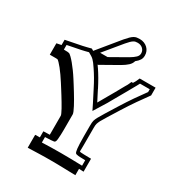

<svg xmlns="http://www.w3.org/2000/svg" viewBox="-284 -1089 1206 1311"><g transform="rotate(30 319.0 -433.5)"><path d="M271 -651.4H266.6Q269.5 -647 272.5 -642.6Q275.4 -638.2 279.3 -632.8V-633.3Q315.9 -579.6 352.1 -508.3H351.6Q362.3 -487.3 371.1 -470Q379.9 -452.6 387.7 -438Q392.1 -428.7 394 -425.3Q398.4 -433.1 409.2 -451.7Q419.9 -470.2 432.6 -492.7Q440.4 -506.3 448.5 -520.3Q456.5 -534.2 463.6 -546.6Q470.7 -559.1 476.6 -569.8Q482.4 -580.6 486.3 -587.4Q491.2 -596.2 495.6 -604Q500 -611.8 503.9 -618.7Q506.8 -624 509 -627.2Q511.2 -630.4 513.4 -634.8Q515.6 -639.2 518.6 -645.8Q521.5 -652.3 526.4 -663.6H538.6Q539.1 -664.6 539.3 -665.5Q539.6 -666.5 540.5 -667.5Q543.5 -672.9 545.7 -676Q547.9 -679.2 550 -683.6Q552.2 -688 555.2 -694.6Q558.1 -701.2 563 -712.4H688.5V-651.4Q658.7 -611.3 624.8 -562.3Q590.8 -513.2 556.6 -458.5Q524.4 -407.2 502.9 -372.3Q481.4 -337.4 473.1 -322.3L473.6 -322.8Q469.7 -314.5 467 -308.6Q464.4 -302.7 462.6 -296.6Q460.9 -290.5 460.2 -282.7Q459.5 -274.9 459.5 -262.7V-180.2Q459.5 -148.9 459.5 -129.2Q459.5 -109.4 459.2 -98.1Q459 -86.9 458.7 -82.3Q458.5 -77.6 458.5 -76.7Q460.9 -76.2 462.9 -75.7Q464.8 -75.2 466.8 -74.2Q473.1 -73.2 493.7 -72.8Q514.2 -72.3 549.3 -71.8V30.3Q531.7 29.8 512.7 28.8V79.1Q489.3 78.6 462.6 77.9Q436 77.1 409.4 76.4Q382.8 75.7 358.4 75.4Q334 75.2 314.9 75.2Q296.9 75.2 273.9 75.4Q251 75.7 226.8 76.4Q202.6 77.1 179.4 77.9Q156.2 78.6 137.2 79.1V-22.5Q148.4 -22.9 157.2 -23.2Q166 -23.4 173.8 -23.4V-71.3Q189.9 -71.8 202.1 -72.3Q214.4 -72.8 223.6 -72.8V-122.6V-222.7Q223.6 -227.5 218 -239.7Q212.4 -252 203.4 -268.6Q194.3 -285.2 182.4 -304.9Q170.4 -324.7 158 -345Q145.5 -365.2 133.3 -384.3Q121.1 -403.3 111.3 -418.9Q95.7 -443.4 80.3 -465.3Q64.9 -487.3 51.3 -504.2Q37.6 -521 27.1 -532Q16.6 -543 10.7 -545.9Q7.8 -546.4 -7.3 -546.4Q-22.5 -546.4 -49.8 -546.4V-636.2L-13.2 -643.6V-685.1L114.3 -710.4Q128.4 -712.9 143.6 -717.3Q146.5 -718.3 151.1 -719.2Q155.8 -720.2 160.9 -721.7Q166 -723.1 170.7 -724.4Q175.3 -725.6 178.2 -726.1Q182.1 -723.6 186 -721.4Q189.9 -719.2 193.4 -716.8L333.5 -887.7Q350.1 -907.2 362.3 -918.9Q374.5 -930.7 385 -936.8Q395.5 -942.9 406 -944.6Q416.5 -946.3 429.7 -946.3Q448.7 -946.3 464.6 -939.9Q480.5 -933.6 491.9 -922.6Q503.4 -911.6 509.5 -897.2Q515.6 -882.8 515.6 -866.2Q516.1 -845.7 506.3 -830.1Q496.6 -814.5 477.1 -799.3Q471.7 -778.8 454.1 -762.2Q436.5 -745.6 406.2 -728ZM428.2 -802.2Q457.5 -819.3 472.2 -834Q486.8 -848.6 486.3 -866.2Q486.3 -887.2 470.7 -902.1Q455.1 -917 429.7 -917Q420.4 -917 412.8 -915.5Q405.3 -914.1 397.2 -908.9Q389.2 -903.8 379.4 -894.3Q369.6 -884.8 356 -868.7L241.2 -729.5H300.3ZM394.5 -358.9Q389.2 -371.6 371.6 -405.3Q354 -439 325.7 -495.1Q308.1 -530.3 290.5 -560.3Q272.9 -590.3 254.9 -616.7Q242.2 -635.7 233.6 -647Q225.1 -658.2 217 -666Q209 -673.8 199.2 -679.9Q189.5 -686 173.8 -694.8Q159.7 -691.4 146.2 -687.7Q132.8 -684.1 119.6 -681.6L16.1 -661.1V-624.5Q52.7 -624.5 59.1 -621.6Q65.9 -618.2 78.4 -606.2Q90.8 -594.2 106.2 -575.7Q121.6 -557.1 138.9 -533.4Q156.2 -509.8 172.9 -483.4Q183.1 -467.3 195.8 -447.3Q208.5 -427.2 221.4 -406Q234.4 -384.8 246.6 -363.8Q258.8 -342.8 268.3 -324.5Q277.8 -306.2 283.7 -292.2Q289.6 -278.3 289.6 -271.5V-178.7Q289.6 -168.5 289.6 -149.7Q289.6 -130.9 288.8 -111.3Q288.1 -91.8 286.4 -75.4Q284.7 -59.1 281.2 -54.7Q279.3 -51.8 277.6 -50Q275.9 -48.3 269 -47.1Q262.2 -45.9 247.1 -44.9Q231.9 -43.9 203.1 -43V0Q278.8 -2.9 351.6 -2.9Q427.2 -2.9 520 0V-43Q493.7 -43.5 477.5 -44.2Q461.4 -44.9 455.6 -46.9Q452.1 -47.9 449 -48.3Q445.8 -48.8 442.9 -52Q439.9 -55.2 437.7 -62.5Q435.5 -69.8 433.8 -84.2Q432.1 -98.6 431.2 -121.8Q430.2 -145 430.2 -180.2V-262.7Q430.2 -277.3 430.9 -287.1Q431.6 -296.9 433.6 -304.4Q435.5 -312 439 -319.1Q442.4 -326.2 447.3 -335.9Q455.6 -351.6 476.6 -385.5Q497.6 -419.4 531.7 -474.1Q565.9 -528.8 597.7 -575Q629.4 -621.1 659.2 -661.1V-683.1H582.5Q579.6 -676.3 570.8 -661.1Q562 -646 548.8 -622.1Q543.9 -613.3 535.4 -598.1Q526.9 -583 516.8 -565.4Q506.8 -547.9 496.3 -529.5Q485.8 -511.2 477.3 -496.1Q468.8 -481 462.9 -470.7Q457 -460.4 456.1 -458.5Z"/></g></svg>

Font: XB Kayhan Sayeh
Style: Regular
Weight: 700
Designer: Behnam
Foundry: Irmug
Version: Version 7.300 2009